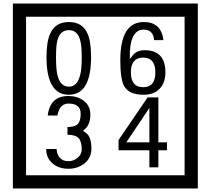

<svg xmlns="http://www.w3.org/2000/svg" viewBox="-20 -980 1195 1090"><path d="M1103 90H53V-960H1103ZM1028 15V-885H128V15ZM497 -656Q497 -442 371 -442Q244 -442 244 -656Q244 -744 265 -789Q294 -855 371 -855Q448 -855 477 -789Q497 -745 497 -656ZM444 -656Q444 -723 435 -752Q420 -809 371 -809Q322 -809 306 -752Q298 -723 298 -656Q298 -587 306 -553Q322 -488 371 -488Q419 -488 435 -554Q444 -587 444 -656ZM919 -569Q919 -511 886.5 -476.5Q854 -442 795 -442Q711 -442 684 -493Q663 -531 663 -639Q663 -855 797 -855Q895 -855 908 -752H855Q850 -812 796 -812Q713 -812 717 -645Q738 -673 748 -680Q768 -695 801 -695Q919 -695 919 -569ZM862 -569Q862 -653 793 -653Q723 -653 723 -569Q723 -485 793 -485Q862 -485 862 -569ZM499 -136Q499 -84 460.5 -53Q422 -22 369 -22Q314 -22 280 -51Q242 -82 242 -134H301Q307 -65 370 -65Q398 -65 421 -84.5Q444 -104 444 -132Q444 -177 426 -196Q408 -215 363 -215V-259Q405 -259 421.5 -276Q438 -293 438 -334Q438 -392 369 -392Q318 -392 306 -324H251Q264 -435 368 -435Q419 -435 454 -409Q493 -380 493 -330Q493 -265 451 -238Q475 -222 483 -210Q499 -185 499 -136ZM928 -127H879V-30H828V-127H653V-185L818 -427H879V-172H928ZM828 -172V-367L697 -172Z"/></svg>

Font: Unicode BMP Fallback SIL
Style: Regular
Weight: 400
Foundry: NRSI, SIL International
Version: Version 5.1 Based on Unicode 5.1